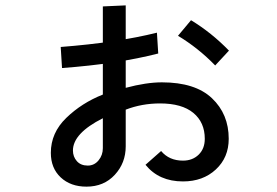

<svg xmlns="http://www.w3.org/2000/svg" viewBox="-20 -653 1040 721"><path d="M170.9 -79.1Q170.9 -154.3 229 -210.4Q287.1 -266.6 366.2 -297.9V-628.9L452.1 -632.8V-323.2Q529.3 -343.8 587.9 -343.8Q712.9 -343.8 775.9 -284.2Q838.9 -224.6 838.9 -131.8Q838.9 -61.5 790.5 -16.6Q742.2 28.3 667 28.3Q577.1 28.3 526.4 -34.2L585 -85.9Q615.2 -49.8 667 -49.8Q703.1 -49.8 726.1 -72.3Q749 -94.7 749 -131.8Q749 -193.4 706.1 -229Q663.1 -264.6 581.1 -264.6Q512.7 -264.6 452.1 -241.2V-103.5Q452.1 -41 411.1 3.4Q370.1 47.9 304.7 47.9Q245.1 47.9 208 13.2Q170.9 -21.5 170.9 -79.1ZM208 -476.6Q420.9 -493.2 569.3 -530.3L574.2 -452.1Q422.9 -413.1 212.9 -397.5ZM648.4 -518.6 697.3 -577.1Q774.4 -530.3 839.8 -462.9L788.1 -407.2Q724.6 -472.7 648.4 -518.6ZM253.9 -87.9Q253.9 -64.5 268.6 -47.9Q283.2 -31.2 309.6 -31.2Q334 -31.2 350.1 -50.8Q366.2 -70.3 366.2 -96.7V-209Q253.9 -152.3 253.9 -87.9Z"/></svg>

Font: Gothic A1 Medium
Style: Regular
Weight: 500
Designer: HanYang I&C Co.,Ltd.
Foundry: HanYang I&C Co.,Ltd.
Version: Version 2.50